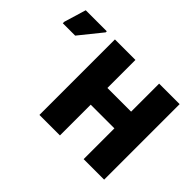

<svg xmlns="http://www.w3.org/2000/svg" viewBox="-131 -999 1284 1284"><g transform="rotate(45 511.0 -357.0)"><path d="M945 0H751V-291H527V0H333V-714H527V-449H751V-714H945ZM10 -544V-558L57 -714H256V-704L127 -544Z"/></g></svg>

Font: Noto Sans Black
Style: Regular
Weight: 900
Designer: Monotype Design Team
Foundry: Monotype Imaging Inc.
Version: Version 2.007